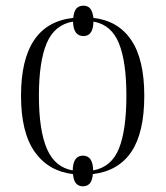

<svg xmlns="http://www.w3.org/2000/svg" viewBox="-20 -605 583 676"><path d="M272 51Q257 51 248 41Q239 31 237 8Q151 -2 102.5 -70Q54 -138 54 -268Q54 -522 238 -542Q240 -565 249 -575Q258 -585 274 -585Q289 -585 297.5 -575Q306 -565 309 -542Q396 -532 442 -464Q488 -396 488 -268Q488 -138 442.5 -70.5Q397 -3 307 8Q305 31 296 41Q287 51 272 51ZM236 -5Q237 -57 272 -57Q307 -57 308 -5Q373 -17 399 -82.5Q425 -148 425 -268Q425 -388 398.5 -453Q372 -518 309 -529Q308 -478 274 -478Q257 -478 247.5 -490Q238 -502 237 -529Q172 -518 144.5 -453Q117 -388 117 -268Q117 -147 145 -81.5Q173 -16 236 -5Z"/></svg>

Font: Noto Serif Display SemiCondensed Light
Style: Regular
Weight: 300
Width: 4
Designer: Monotype Design Team
Foundry: Monotype Imaging Inc.
Version: Version 2.009